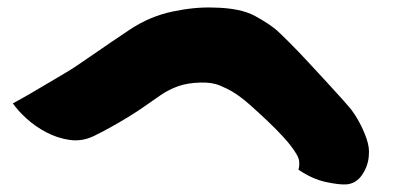

<svg xmlns="http://www.w3.org/2000/svg" viewBox="-20 -582 1040 507"><path d="M712 -501Q723 -491 745 -469Q767 -447 792.5 -419.5Q818 -392 842 -366Q866 -340 883 -321Q900 -302 903 -298Q915 -284 927.5 -261.5Q940 -239 948 -215.5Q956 -192 954 -173Q953 -146 937 -121.5Q921 -97 894 -95Q875 -94 840 -101.5Q805 -109 768 -134Q771 -142 770 -156Q769 -170 747 -198Q743 -204 727 -221.5Q711 -239 687.5 -261.5Q664 -284 639 -306Q614 -328 592 -341Q582 -347 561 -356Q540 -365 509 -364Q474 -363 449.5 -354Q425 -345 404.5 -331Q384 -317 360 -300Q343 -288 318.5 -273Q294 -258 269.5 -244.5Q245 -231 226 -222Q196 -208 164 -212.5Q132 -217 102.5 -232.5Q73 -248 50 -269Q27 -290 14 -309Q16 -310 37.5 -322Q59 -334 87.5 -351Q116 -368 142.5 -383.5Q169 -399 182 -408Q200 -420 224.5 -437Q249 -454 275.5 -472Q302 -490 323 -504Q376 -539 435.5 -551.5Q495 -564 544 -562Q615 -561 654 -539.5Q693 -518 712 -501Z"/></svg>

Font: Potta One
Style: Regular
Weight: 400
Designer: 108,108go
Foundry: Font Zone 108
Version: Version 1.000